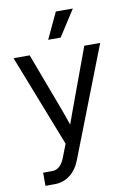

<svg xmlns="http://www.w3.org/2000/svg" viewBox="-100 -789 712 1053"><g transform="rotate(-10 256.0 -262.0)"><path d="M65.4 204.1V130.9H116.2Q162.1 130.9 186 68.8L214.4 -4.4L14.6 -515.6H104.5L215.8 -218.8Q226.6 -189.9 237.1 -160.9Q247.6 -131.8 257.3 -103Q267.6 -131.8 278.1 -160.9Q288.6 -189.9 299.3 -218.8L408.7 -515.6H497.1L259.3 95.7Q239.3 147.5 202.1 175.8Q165 204.1 116.2 204.1ZM219.2 -582 287.6 -727.5H382.3L288.6 -582Z"/></g></svg>

Font: Inter Display
Style: Regular
Weight: 400
Designer: Rasmus Andersson
Foundry: rsms
Version: Version 4.001;git-9221beed3